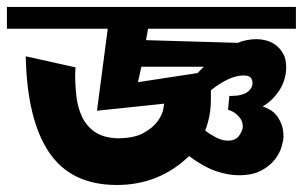

<svg xmlns="http://www.w3.org/2000/svg" viewBox="-26 -564 880 558"><path d="M834 -480.5H404.3L398.4 -447.3L665 -439.5Q690.4 -450.2 720.7 -450.2Q731.4 -450.2 746.1 -446.8Q760.7 -443.4 773.9 -434.1Q787.1 -424.8 796.4 -409.2Q805.7 -393.6 805.7 -369.1Q805.7 -349.6 800.3 -332.5Q794.9 -315.4 786.1 -301.8Q777.3 -288.1 767.1 -277.8Q756.8 -267.6 747.1 -260.7L737.3 -254.9L744.1 -252Q750 -250 759.3 -244.6Q768.6 -239.3 776.9 -229.5Q785.2 -219.7 791.5 -204.1Q797.9 -188.5 797.9 -167Q797.9 -156.2 792.5 -137.7Q787.1 -119.1 772.9 -100.6Q758.8 -82 733.4 -68.4Q708 -54.7 668 -54.7Q636.7 -54.7 601.1 -66.9Q565.4 -79.1 523.4 -110.4Q436.5 -26.4 313.5 -26.4Q180.7 -26.4 116.7 -121.1Q52.7 -215.8 48.8 -400.4L193.4 -368.2Q193.4 -363.3 192.9 -357.9Q192.4 -352.5 192.4 -347.7Q192.4 -314.5 196.3 -282.2Q200.2 -250 212.9 -223.6Q225.6 -197.3 249.5 -180.7Q273.4 -164.1 313.5 -162.1Q363.3 -162.1 390.6 -177.2Q418 -192.4 431.6 -210.9Q445.3 -229.5 448.2 -245.6Q451.2 -261.7 451.2 -262.7L255.9 -242.2L287.1 -480.5H-5.9V-543.9H834ZM708 -320.3Q708 -333 702.1 -338.9Q696.3 -344.7 681.6 -344.7Q641.6 -344.7 586.9 -301.8V-275.4Q586.9 -226.6 570.3 -184.6Q584 -173.8 601.6 -164.6Q619.1 -155.3 636.7 -155.3Q659.2 -155.3 669.4 -170.4Q679.7 -185.5 679.7 -196.3Q679.7 -212.9 667 -226.6Q654.3 -240.2 636.7 -245.1L640.6 -285.2H646.5Q653.3 -285.2 662.6 -286.1Q671.9 -287.1 681.6 -290.5Q691.4 -293.9 698.7 -301.3Q706.1 -308.6 708 -320.3ZM384.8 -370.1 375 -325.2 547.9 -351.6 566.4 -370.1Z"/></svg>

Font: Shorif Bongobondhu ANSI V2
Style: Regular
Weight: 400
Designer: Shorif Uddin Shishir, Shorif art & Design, e-mail : shorifart@gmail.com, facebook : Shorif2001
Foundry: Lipighor Font Foundry
Version: Designed By Shorif Uddin Shishir | Build By Niladri Shekhar 